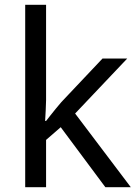

<svg xmlns="http://www.w3.org/2000/svg" viewBox="-20 -780 574 800"><path d="M172 -363Q172 -347 170.5 -321Q169 -295 168 -276H172Q178 -284 190 -299Q202 -314 214.5 -329.5Q227 -345 236 -355L407 -536H510L293 -307L525 0H419L233 -250L172 -197V0H85V-760H172Z"/></svg>

Font: Noto Sans Nushu
Style: Regular
Weight: 400
Designer: Lisa Huang
Foundry: Lisa Huang
Version: Version 1.003; ttfautohint (v1.8.4.7-5d5b)